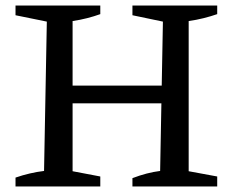

<svg xmlns="http://www.w3.org/2000/svg" viewBox="-20 -673 843 693"><path d="M458 0V-30Q484 -40 509 -46.5Q534 -53 558 -56L568 -595L458 -618V-653H764V-622Q741 -614 715 -607.5Q689 -601 661 -597V-55L764 -36V0ZM36 0V-32Q62 -41 88 -47Q114 -53 139 -56L149 -595L36 -618V-653H342V-622Q320 -614 294.5 -607.5Q269 -601 242 -597V-55L342 -36V0ZM194 -300V-364H614V-300Z"/></svg>

Font: Piazzolla 24pt Medium
Style: Regular
Weight: 500
Designer: Juan Pablo del Peral
Foundry: Huerta Tipografica
Version: Version 2.005